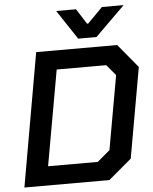

<svg xmlns="http://www.w3.org/2000/svg" viewBox="-60 -955 800 1004"><g transform="rotate(-5 340.0 -452.5)"><path d="M150 -700H575L678 -576L594 -102L473 0H27ZM421 -100 487 -156 556 -544 509 -600H249L160 -100ZM273 -905H377L428 -825H434L513 -905H627L471 -751H375Z"/></g></svg>

Font: Chakra Petch SemiBold
Style: Italic
Weight: 600
Italic angle: -10°
Designer: Katatrad Aksorn Co.,Ltd.
Foundry: Cadson Demak Co.,Ltd.
Version: Version 1.000; ttfautohint (v1.6)